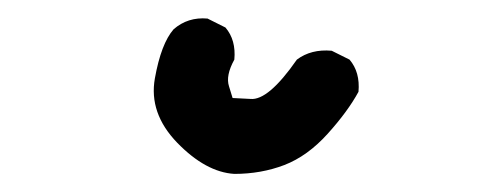

<svg xmlns="http://www.w3.org/2000/svg" viewBox="-20 -75 540 210"><path d="M236.3 115.2Q205.1 113.3 173.8 81.1Q142.6 48.8 149.4 10.7Q156.2 -27.3 169.9 -43Q185.5 -56.6 207 -54.7L226.6 -44.9Q238.3 -31.2 236.3 -9.8Q226.6 7.8 230.5 19.5L234.4 32.2L253.9 33.2Q273.4 35.2 304.7 -9.8Q320.3 -21.5 342.8 -19.5L362.3 -9.8Q374 3.9 372.1 25.4Q360.4 46.9 338.4 71.3Q316.4 95.7 291 105.5Q265.6 115.2 236.3 115.2Z"/></svg>

Font: JasonHandwriting1
Style: Regular
Weight: 400
Version: Version 1.48.20